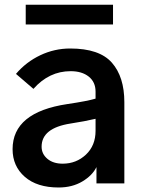

<svg xmlns="http://www.w3.org/2000/svg" viewBox="-20 -790 615 827"><path d="M90.8 -684.6V-769.5H466.8V-684.6ZM159.2 -158.2Q159.2 -127 184.1 -106Q209 -85 250 -85Q308.6 -85 350.1 -124Q391.6 -163.1 391.6 -226.6V-278.3Q346.7 -267.6 283.2 -257.8Q159.2 -238.3 159.2 -158.2ZM34.2 -147.5Q34.2 -306.6 270.5 -341.8Q356.4 -354.5 391.6 -365.2V-395.5Q391.6 -436.5 362.3 -460Q333 -483.4 284.2 -483.4Q191.4 -483.4 124 -407.2L48.8 -471.7Q92.8 -523.4 153.8 -552.2Q214.8 -581.1 282.2 -581.1Q408.2 -581.1 461.9 -520Q515.6 -459 515.6 -349.6V0H395.5V-70.3Q377.9 -34.2 334.5 -8.3Q291 17.6 232.4 17.6Q139.6 17.6 86.9 -28.3Q34.2 -74.2 34.2 -147.5Z"/></svg>

Font: Gothic A1
Style: Bold
Weight: 700
Version: Version 2.50